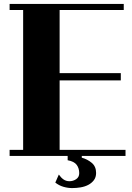

<svg xmlns="http://www.w3.org/2000/svg" viewBox="-20 -735 673 979"><path d="M397 69Q426 77 448 95.5Q470 114 470 147Q470 169 458.5 184Q447 199 429.5 208Q412 217 390.5 220.5Q369 224 348 224Q326 224 303.5 217.5Q281 211 262 196L280 155Q291 171 304 180Q317 189 334 189Q353 189 368.5 178.5Q384 168 384 148Q384 123 371 105.5Q358 88 325 82V60H29V29H98V-684H29V-715H611V-684H284V-362H596V-325H284V29H620V60H397Z"/></svg>

Font: Cafe24 ClassicType
Style: Regular
Weight: 400
Designer: Cafe24 thkim, hmlim, mnelim & 4IR
Foundry: Cafe24
Version: Version 1.000